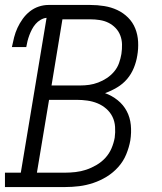

<svg xmlns="http://www.w3.org/2000/svg" viewBox="-33 -755 653 775"><path d="M-13 0V-58H51L155 -683Q143 -682 131 -675Q119 -668 110.5 -658Q102 -648 96 -636.5Q90 -625 85.5 -613Q81 -601 78 -589Q75 -577 73 -565H15Q19 -585 24 -604.5Q29 -624 37.5 -642.5Q46 -661 58.5 -678.5Q71 -696 87.5 -709Q104 -722 123.5 -728.5Q143 -735 163 -735H331Q360 -735 388 -730.5Q416 -726 440.5 -714.5Q465 -703 484 -684Q503 -665 513 -640Q523 -615 524.5 -586.5Q526 -558 521 -530Q517 -505 507 -480.5Q497 -456 480 -436Q463 -416 439.5 -402Q416 -388 391 -379Q419 -369 442 -350.5Q465 -332 478.5 -306.5Q492 -281 495 -250.5Q498 -220 493 -188Q488 -160 476.5 -132Q465 -104 444.5 -81Q424 -58 398 -42Q372 -26 343.5 -16.5Q315 -7 286.5 -3.5Q258 0 230 0ZM175 -410H290Q309 -410 327 -412.5Q345 -415 363.5 -422Q382 -429 398.5 -440Q415 -451 428 -466.5Q441 -482 447.5 -500.5Q454 -519 457 -537Q460 -557 459.5 -576Q459 -595 452.5 -612Q446 -629 433.5 -642Q421 -655 405 -663Q389 -671 370 -674Q351 -677 332 -677H219ZM116 -58H229Q250 -58 272 -60.5Q294 -63 315 -70Q336 -77 356.5 -89Q377 -101 392.5 -118Q408 -135 417 -156Q426 -177 430 -199Q433 -221 431.5 -243Q430 -265 421 -283.5Q412 -302 396 -316Q380 -330 360.5 -338Q341 -346 319.5 -349Q298 -352 276 -352H165Z"/></svg>

Font: Iosevka HT Light Extended
Style: Italic
Weight: 300
Width: 7
Italic angle: -9°
Monospace: yes
Designer: Belleve Invis
Foundry: Belleve Invis
Version: Version 32.3.0; ttfautohint (v1.8.4)